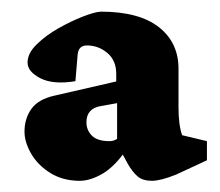

<svg xmlns="http://www.w3.org/2000/svg" viewBox="-20 -486 381 333"><path d="M118.2 -172.4Q89.4 -172.4 67.6 -185.8Q45.9 -199.2 34.2 -219.2Q22.5 -239.3 22.5 -257.8Q22.5 -280.3 34.4 -297.1Q46.4 -314 75.2 -320.3L181.6 -344.7V-357.9Q181.6 -381.3 166 -394.3Q150.4 -407.2 130.9 -407.2Q116.2 -407.2 114.7 -391.6L110.8 -345.2Q72.3 -338.9 50 -350.3Q27.8 -361.8 27.8 -377.4Q27.8 -393.6 43.5 -408.9Q59.1 -424.3 81.1 -436.8Q103 -449.2 123.8 -457.3Q144.5 -465.3 154.8 -465.8Q221.7 -465.8 256.1 -438.5Q290.5 -411.1 289.6 -364.3V-299.8Q289.6 -269 295.9 -251.5L338.9 -241.2V-208L285.2 -183.1Q258.3 -172.4 243.7 -172.4Q227.5 -172.4 218.5 -180.2Q209.5 -188 201.2 -202.6L185.5 -231.9L199.7 -227.1Q179.2 -197.3 158 -184.8Q136.7 -172.4 118.2 -172.4ZM169.9 -241.2Q172.4 -241.2 175.8 -241.9Q179.2 -242.7 183.1 -245.1V-307.1L155.8 -302.2Q129.9 -298.3 129.9 -273.9Q129.9 -260.3 139.4 -250.7Q148.9 -241.2 169.9 -241.2Z"/></svg>

Font: Lateef ExtraBold
Style: Regular
Weight: 800
Designer: SIL International
Foundry: SIL International
Version: Version 4.200